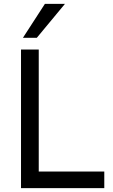

<svg xmlns="http://www.w3.org/2000/svg" viewBox="-20 -976 584 996"><path d="M89 0V-719H181V-86H521V0ZM99 -780 213 -956H317L171 -780Z"/></svg>

Font: Nunitoga
Style: Medium
Weight: 500
Designer: Vernon Adams
Foundry: Vernon Adams
Version: Version 1.0